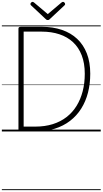

<svg xmlns="http://www.w3.org/2000/svg" viewBox="-20 -1417 1106 2070"><path d="M207 0Q179 0 179 -19V-1109Q179 -1119 186 -1123.5Q193 -1128 207 -1128H430Q550 -1128 647 -1095Q744 -1062 812 -998Q880 -934 916.5 -840Q953 -746 953 -622Q953 -513 928.5 -418Q904 -323 855.5 -246Q807 -169 735.5 -114Q664 -59 570.5 -29.5Q477 0 362 0ZM235 -52H360Q464 -52 548.5 -78.5Q633 -105 697.5 -155Q762 -205 805.5 -275.5Q849 -346 871.5 -433.5Q894 -521 894 -622Q894 -735 861 -820.5Q828 -906 767 -962.5Q706 -1019 620.5 -1047.5Q535 -1076 430 -1076H235ZM659 -1397Q667 -1397 674.5 -1389.5Q682 -1382 682 -1373Q682 -1370 681 -1367Q680 -1364 676 -1360L520 -1214Q515 -1208 509.5 -1204.5Q504 -1201 495 -1201Q486 -1201 481 -1204.5Q476 -1208 470 -1214L314 -1360Q310 -1365 309 -1368Q308 -1371 308 -1373Q308 -1382 316 -1389.5Q324 -1397 331 -1397Q336 -1397 339.5 -1394.5Q343 -1392 348 -1389L495 -1265L642 -1389Q647 -1392 650.5 -1394.5Q654 -1397 659 -1397ZM0 623H1066V633H0ZM0 -20H1066V0H0ZM0 -505H1066V-500H0ZM0 -1143H1066V-1133H0Z"/></svg>

Font: Playwrite CL Guides
Style: Regular
Weight: 400
Designer: Veronika Burian, José Scaglione
Foundry: TypeTogether
Version: Version 1.003